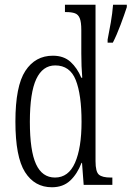

<svg xmlns="http://www.w3.org/2000/svg" viewBox="-20 -780 555 810"><path d="M434 -613Q441 -648 447.5 -685.5Q454 -723 457 -760H515V-750Q505 -719 488.5 -675Q472 -631 456 -600H434ZM199 10Q126 10 85.5 -54Q45 -118 45 -267Q45 -417 87 -481Q129 -545 203 -545Q249 -545 277.5 -519Q306 -493 323 -452H327Q325 -475 324 -501Q323 -527 323 -554V-653Q323 -687 316.5 -703Q310 -719 296 -724Q282 -729 260 -729H254V-760H383V-100Q383 -55 397.5 -43Q412 -31 446 -31H454V0H333L326 -93H324Q306 -46 276 -18Q246 10 199 10ZM212 -31Q269 -31 296.5 -93.5Q324 -156 324 -266Q324 -381 299.5 -442.5Q275 -504 213 -504Q160 -504 133 -446.5Q106 -389 106 -266Q106 -144 132 -87.5Q158 -31 212 -31Z"/></svg>

Font: Noto Serif ExtraCondensed Light
Style: Regular
Weight: 300
Width: 2
Designer: Monotype Design Team
Foundry: Monotype Imaging Inc.
Version: Version 2.014; ttfautohint (v1.8.4.7-5d5b)